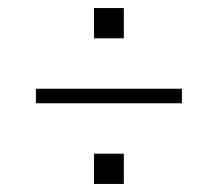

<svg xmlns="http://www.w3.org/2000/svg" viewBox="-20 -578 540 476"><path d="M213 -483V-558H287V-483ZM431 -322H69V-358H431ZM213 -122V-197H287V-122Z"/></svg>

Font: Iosevka SS04 Extralight
Style: Regular
Weight: 200
Monospace: yes
Designer: Belleve Invis
Foundry: Belleve Invis
Version: Version 19.0.0; ttfautohint (v1.8.4)